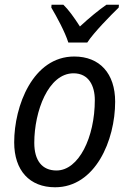

<svg xmlns="http://www.w3.org/2000/svg" viewBox="-20 -783 546 812"><path d="M269 -603H349C376 -645 449 -719 482 -751L483 -763H430C397 -740 358 -708 318 -671C293 -710 269 -743 248 -763H198L197 -751C219 -714 255 -648 269 -603ZM213 9C383 9 467 -189 467 -353C467 -472 402 -544 294 -544C119 -544 40 -335 40 -181C40 -62 105 9 213 9ZM219 -62C158 -62 125 -104 125 -179C125 -312 184 -473 291 -473C356 -473 381 -419 381 -360C381 -202 313 -62 219 -62Z"/></svg>

Font: Noto Sans SemiCondensed
Style: Italic
Weight: 400
Width: 4
Italic angle: -12°
Designer: Monotype Design Team
Foundry: Monotype Imaging Inc.
Version: Version 2.013